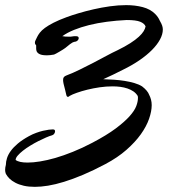

<svg xmlns="http://www.w3.org/2000/svg" viewBox="-20 -706 665 749"><path d="M275.9 -543.9Q271.5 -543 268.8 -542.5Q266.1 -542 262.5 -540Q258.8 -538.1 252.7 -533.4Q246.6 -528.8 234.9 -519Q231.9 -516.6 225.6 -512.7Q219.2 -508.8 212.2 -504.6Q205.1 -500.5 199 -497.1Q192.9 -493.7 190.9 -493.2Q174.8 -490.2 163.1 -490.2Q150.9 -490.2 143.3 -491.9Q135.7 -493.7 131.3 -496.6Q127 -499.5 124.8 -502.7Q122.6 -505.9 122.1 -508.8Q121.1 -512.2 121.1 -517.8Q121.1 -523.4 121.1 -528.8Q117.2 -533.7 116.7 -535.6Q116.2 -537.6 116.2 -540Q116.2 -544.4 119.1 -549.8Q122.1 -555.2 125 -562Q128.4 -569.3 135.3 -578.4Q142.1 -587.4 155.3 -597.2Q168.5 -606.9 189 -617.4Q209.5 -627.9 240.2 -639.2Q259.8 -646.5 286.9 -654.5Q314 -662.6 345 -669.7Q376 -676.8 408.7 -681.4Q441.4 -686 472.2 -686Q507.3 -686 536.9 -678.2Q566.4 -670.4 585 -651.9Q591.8 -645 596.2 -638.4Q600.6 -631.8 603 -626Q610.4 -613.3 612.8 -605.5Q615.2 -597.7 615.2 -590.8Q615.2 -572.3 604.2 -552Q593.3 -531.7 573 -511.2Q552.7 -490.7 523.9 -470.9Q495.1 -451.2 460 -434.1Q440.4 -424.3 421.1 -414.8Q401.9 -405.3 382.8 -397Q403.3 -396.5 424.8 -395Q446.3 -393.6 466.3 -390.4Q486.3 -387.2 503.9 -382.1Q521.5 -377 534.2 -369.1Q556.2 -352.1 562 -335.9Q566.4 -327.6 569.1 -317.4Q571.8 -307.1 571.8 -295.9Q571.8 -272 561.5 -242.4Q551.3 -212.9 529.3 -182.1Q507.3 -151.4 473.1 -121.3Q439 -91.3 391.1 -65.9Q344.2 -41 304.2 -24.2Q264.2 -7.3 230 3.2Q195.8 13.7 167.7 18.3Q139.6 22.9 116.2 22.9Q91.8 22.9 72.8 18.6Q53.7 14.2 39.8 6.8Q25.9 -0.5 16.8 -9.5Q7.8 -18.6 2.9 -27.8Q1.5 -31.2 0.7 -35.2Q0 -39.1 0 -43Q0 -52.7 2.9 -63Q2.9 -75.2 7.3 -89.1Q11.7 -103 22 -117.2Q32.2 -131.3 49.6 -146Q66.9 -160.6 92.8 -174.8Q106.9 -182.6 121.1 -187.7Q135.3 -192.9 147.7 -195.8Q160.2 -198.7 170.2 -200Q180.2 -201.2 186 -201.2Q191.9 -201.2 193.4 -198.7Q194.8 -196.3 194.8 -193.8Q194.8 -189.5 191.7 -184.6Q188.5 -179.7 183.1 -178.2Q173.8 -175.8 159.7 -169.7Q145.5 -163.6 129.6 -155.5Q113.8 -147.5 98.1 -137.9Q82.5 -128.4 69.8 -118.4Q57.1 -108.4 49.1 -99.1Q41 -89.8 41 -82Q54.2 -71.8 87.9 -71.8Q108.9 -71.8 136.2 -76.2Q163.6 -80.6 195.8 -89.8Q228 -99.1 264.4 -113.8Q300.8 -128.4 339.8 -148.9Q396.5 -178.7 431.4 -204.8Q466.3 -231 485.6 -252.7Q504.9 -274.4 511.5 -292Q518.1 -309.6 518.1 -323.2Q518.1 -325.7 518.1 -327.6Q518.1 -329.6 517.1 -332Q510.7 -342.3 500.5 -349.4Q490.2 -356.4 477.3 -360.8Q464.4 -365.2 449.5 -367.2Q434.6 -369.1 418.9 -369.1Q394.5 -369.1 369.1 -365.5Q343.8 -361.8 321 -356.2Q298.3 -350.6 280.3 -344.2Q262.2 -337.9 252 -332Q249.5 -329.6 247.8 -328.9Q246.1 -328.1 245.1 -328.1Q240.2 -328.1 238.5 -336.4Q236.8 -344.7 233.9 -356Q230 -370.1 228 -379.2Q226.1 -388.2 226.1 -394Q226.1 -401.4 229.2 -405.3Q232.4 -409.2 240.2 -412.1Q263.7 -420.9 290.5 -434.1Q317.4 -447.3 343.8 -460.9Q370.1 -474.6 394.5 -487.8Q418.9 -501 438 -509.8Q467.8 -524.4 488.3 -537.6Q508.8 -550.8 521.5 -562.5Q534.2 -574.2 540.3 -584.2Q546.4 -594.2 547.9 -603Q543.5 -614.3 527.1 -621.1Q510.7 -627.9 474.1 -627.9Q434.1 -626 397 -621.1Q359.9 -616.2 327.6 -608.2Q295.4 -600.1 268.8 -589.4Q242.2 -578.6 223.1 -564.9Q230 -563.5 236.1 -563.2Q242.2 -563 249 -563Q252.9 -563 256.1 -563Q259.3 -563 263.2 -564Q267.1 -564.9 269.8 -564.9Q272.5 -564.9 274.9 -564.9Q281.7 -564.9 284.4 -563Q287.1 -561 287.1 -557.1Q287.1 -553.2 283.9 -549.3Q280.8 -545.4 275.9 -543.9Z"/></svg>

Font: Oregano
Style: Italic
Weight: 400
Italic angle: -12°
Designer: Astigmatic (AOETI)
Foundry: Astigmatic (AOETI)
Version: Version 1.000